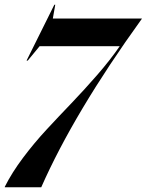

<svg xmlns="http://www.w3.org/2000/svg" viewBox="-30 -790 619 810"><path d="M-9.8 -2Q20 -61.5 66.9 -124Q113.8 -186.5 166.5 -243.4Q219.2 -300.3 272 -355.2Q324.7 -410.2 380.4 -474.1Q436 -538.1 475.1 -595.2H137.2L86.9 -534.2H82L199.2 -770H203.1L192.9 -711.9H568.8L567.9 -710Q282.7 -314.5 144 0H-9.8Z"/></svg>

Font: Nyght Serif Medium Italic
Style: Regular
Weight: 500
Italic angle: -16°
Designer: Maksym Kobuzan
Version: Version 0.410;Glyphs 3.1.2 (3151)